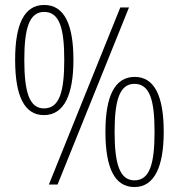

<svg xmlns="http://www.w3.org/2000/svg" viewBox="-20 -744 720 774"><path d="M157 -280C238 -280 276 -361 276 -503C276 -646 239 -724 158 -724C77 -724 41 -645 41 -503C41 -357 78 -280 157 -280ZM177 0H212L500 -714H465ZM157 -307C97 -307 78 -377 78 -503C78 -627 97 -696 158 -696C221 -696 239 -627 239 -503C239 -377 221 -307 157 -307ZM522 10C602 10 640 -71 640 -213C640 -356 603 -434 523 -434C442 -434 405 -355 405 -213C405 -67 442 10 522 10ZM522 -17C461 -17 442 -87 442 -213C442 -337 461 -406 522 -406C585 -406 603 -337 603 -213C603 -87 585 -17 522 -17Z"/></svg>

Font: Noto Serif Khmer ExtraCondensed ExtraLight
Style: Regular
Weight: 200
Width: 2
Designer: Danh Hong and the Monotype Design Team
Foundry: Monotype Imaging Inc.
Version: Version 2.004